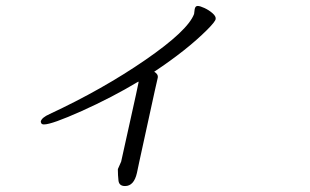

<svg xmlns="http://www.w3.org/2000/svg" viewBox="-20 -569 1040 645"><path d="M440 12Q430 56 400 56Q380 56 378 37.5Q376 19 376 3V-1L387 -26L437 -252L445 -290Q446 -293 445 -295Q355 -241 254.5 -196Q154 -151 128 -151Q121 -151 119 -154.5Q117 -158 117 -161Q120 -174 147 -186Q325 -269 468 -367.5Q611 -466 632 -522L634 -538Q636 -549 644 -549Q652 -549 667 -542Q682 -535 694 -524.5Q706 -514 704.5 -505Q703 -496 676 -469Q608 -401 498 -328Q512 -320 510 -308L500 -264L448 -26Z"/></svg>

Font: LXGW Bright GB
Style: Italic
Weight: 400
Italic angle: -12°
Designer: Christian Thalmann (Catharsis Fonts)
Foundry: LXGW / Christian Thalmann (Catharsis Fonts) / Fontworks Inc.
Version: Version 5.510